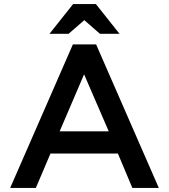

<svg xmlns="http://www.w3.org/2000/svg" viewBox="-20 -923 830 943"><path d="M338 -705 30 0H156L228 -169H559L630 0H760L452 -705ZM514 -278H273L393 -558ZM339 -903 223 -757H317L394 -824L471 -757H567L451 -903Z"/></svg>

Font: Mission Medium
Style: Regular
Weight: 500
Version: Version 1.000;FEAKit 1.0